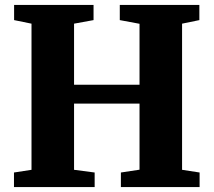

<svg xmlns="http://www.w3.org/2000/svg" viewBox="-20 -763 871 783"><path d="M108.5 -70.5V-666.5L37.5 -681V-743H361.5V-681L282 -666.5V-417.5H549V-666L468.5 -681V-743H793V-681L722.5 -666.5V-70.5L794 -59.5V0H473V-59.5L549 -71V-340.5H282V-70.5L366 -59.5V0H37V-59.5Z"/></svg>

Font: Merriweather 36pt Black
Style: Regular
Weight: 900
Version: Version 2.100